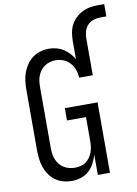

<svg xmlns="http://www.w3.org/2000/svg" viewBox="-101 -1000 769 1074"><g transform="rotate(-10 284.0 -463.5)"><path d="M219 8Q194 8 170 1.5Q146 -5 126 -19.5Q106 -34 92 -54.5Q78 -75 70 -98Q62 -121 59 -145.5Q56 -170 56 -195V-540Q56 -565 59 -589Q62 -613 70.5 -636Q79 -659 93 -679.5Q107 -700 127 -714.5Q147 -729 171 -736Q195 -743 219 -743Q241 -743 262 -737.5Q283 -732 301 -720.5Q319 -709 333.5 -693.5Q348 -678 359 -659V-763Q359 -786 363 -809Q367 -832 377.5 -852.5Q388 -873 405 -889.5Q422 -906 443 -916.5Q464 -927 487 -931Q510 -935 533 -935H568V-865H533Q513 -865 493.5 -858.5Q474 -852 460.5 -837Q447 -822 441.5 -802.5Q436 -783 436 -763V-554H358Q358 -577 350 -599Q342 -621 327 -638Q312 -655 290.5 -664Q269 -673 246 -673Q230 -673 213.5 -668.5Q197 -664 183.5 -655Q170 -646 160 -633Q150 -620 144 -604.5Q138 -589 136 -572.5Q134 -556 134 -540V-195Q134 -178 136 -161.5Q138 -145 144.5 -129.5Q151 -114 161 -101Q171 -88 185.5 -79Q200 -70 216 -66Q232 -62 249 -62Q265 -62 281.5 -66Q298 -70 311 -79.5Q324 -89 333.5 -102.5Q343 -116 348.5 -131Q354 -146 356 -162.5Q358 -179 358 -195V-330H250V-400H436V0H367V-115Q360 -90 347.5 -66.5Q335 -43 315.5 -25.5Q296 -8 270.5 0Q245 8 219 8Z"/></g></svg>

Font: Iosevka Curly
Style: Regular
Weight: 400
Monospace: yes
Designer: Belleve Invis
Foundry: Belleve Invis
Version: Version 22.1.2; ttfautohint (v1.8.4)